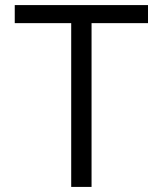

<svg xmlns="http://www.w3.org/2000/svg" viewBox="-20 -735 640 755"><path d="M340 0H260V-644H38V-715H562V-644H340Z"/></svg>

Font: Wix Madefor Text
Style: Regular
Weight: 400
Designer: Dalton Maag Ltd
Foundry: Dalton Maag Ltd
Version: Version 3.100